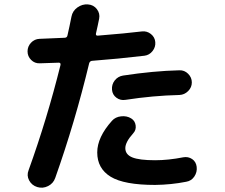

<svg xmlns="http://www.w3.org/2000/svg" viewBox="-20 -828 1040 888"><path d="M828.1 -100.6Q850.6 -104.5 868.7 -92.3Q886.7 -80.1 889.6 -56.6Q892.6 -32.2 878.9 -11.7Q865.2 8.8 840.8 12.7Q771.5 26.4 697.3 27.3Q553.7 27.3 491.7 -10.7Q429.7 -48.8 429.7 -123Q429.7 -193.4 498 -269.5Q513.7 -287.1 540 -290Q566.4 -293 586.9 -280.3Q604.5 -269.5 607.4 -248Q610.4 -226.6 595.7 -210.9Q559.6 -170.9 559.6 -142.6Q559.6 -113.3 591.8 -100.1Q624 -86.9 697.3 -86.9Q758.8 -86.9 828.1 -100.6ZM164.1 -535.2Q140.6 -534.2 124 -550.8Q107.4 -567.4 107.4 -590.3Q107.4 -613.3 123.5 -630.4Q139.6 -647.5 163.1 -648.4Q199.2 -649.4 278.3 -653.3Q290 -653.3 292 -664.1Q294.9 -676.8 301.3 -706.1Q307.6 -735.4 310.5 -751Q315.4 -777.3 337.9 -793.5Q360.4 -809.6 386.7 -807.6Q413.1 -805.7 428.2 -785.6Q443.4 -765.6 438.5 -741.2Q436.5 -731.4 431.6 -708Q426.8 -684.6 423.8 -672.9Q421.9 -663.1 431.6 -663.1Q564.5 -673.8 635.7 -682.6Q659.2 -685.5 677.7 -670.9Q696.3 -656.2 698.2 -633.3Q700.2 -610.4 685.5 -591.8Q670.9 -573.2 648.4 -570.3Q524.4 -555.7 408.2 -546.9Q396.5 -546.9 392.6 -536.1Q327.1 -263.7 235.4 -4.9Q226.6 20.5 202.1 32.7Q177.7 44.9 152.3 37.1Q127 29.3 114.7 6.3Q102.5 -16.6 112.3 -41Q198.2 -279.3 259.8 -527.3Q261.7 -538.1 252 -538.1Q221.7 -537.1 164.1 -535.2ZM560.5 -366.2Q537.1 -362.3 518.6 -376Q500 -389.6 498 -413.1Q496.1 -437.5 510.7 -456.1Q525.4 -474.6 548.8 -478.5Q689.5 -500 809.6 -502.9Q833 -503.9 850.1 -486.8Q867.2 -469.7 867.2 -446.8Q867.2 -423.8 850.1 -406.7Q833 -389.6 809.6 -388.7Q686.5 -385.7 560.5 -366.2Z"/></svg>

Font: Rounded-X Mgen+ 2m bold
Style: Bold
Weight: 700
Designer: [Source Han Sans]
Ryoko NISHIZUKA  (kana & ideographs); Paul D. Hunt (Latin, Greek & Cyrillic); Wenlong ZHANG  (bopomofo
Version: Version 1.059.20150602